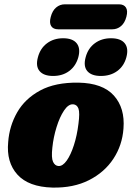

<svg xmlns="http://www.w3.org/2000/svg" viewBox="-20 -858 611 891"><path d="M344 -474.5Q456.5 -472.5 508.5 -414.5Q560.5 -356.5 553 -261.5Q547.5 -184 506.2 -121.2Q465 -58.5 393 -22Q321 14.5 223.5 12.5Q112.5 9.5 60.8 -47.8Q9 -105 18 -199Q23.5 -273.5 59.8 -336.8Q96 -400 166.2 -438Q236.5 -476 344 -474.5ZM251.5 -87.5Q271 -86.5 289.8 -113Q308.5 -139.5 323 -184.5Q337.5 -229.5 344 -283Q351 -335 344.2 -353.8Q337.5 -372.5 319.5 -374Q297.5 -375.5 277.2 -345.2Q257 -315 242.5 -268.2Q228 -221.5 223 -173.5Q217.5 -125.5 226.2 -107Q235 -88.5 251.5 -87.5ZM226.5 -505.5Q183 -505.5 163.8 -528Q144.5 -550.5 156 -592.5Q167 -634 198.2 -657.2Q229.5 -680.5 273 -680.5Q317 -680.5 335.8 -657.2Q354.5 -634 343.5 -592.5Q332 -551.5 301.2 -528.5Q270.5 -505.5 226.5 -505.5ZM448 -505.5Q404.5 -505.5 385.2 -528Q366 -550.5 377.5 -592.5Q388.5 -634 420 -657.2Q451.5 -680.5 495 -680.5Q540 -680.5 558.8 -657.2Q577.5 -634 566.5 -592.5Q555.5 -551.5 524.2 -528.5Q493 -505.5 448 -505.5ZM215.5 -779.5Q223 -808.5 240.5 -823.2Q258 -838 281 -838H532Q555 -838 564.5 -823Q574 -808 566.5 -780Q559 -751.5 541.5 -736.8Q524 -722 501 -722H250Q227 -722 217.5 -737Q208 -752 215.5 -779.5Z"/></svg>

Font: Fraunces 72pt SuperSoft Black
Style: Italic
Weight: 900
Italic angle: -16°
Version: Version 1.000;[b76b70a41]